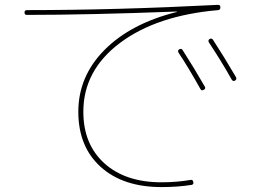

<svg xmlns="http://www.w3.org/2000/svg" viewBox="-20 -719 1040 784"><path d="M711.9 -517.6Q720.7 -522.5 725.6 -514.6Q771.5 -443.4 816.4 -365.2Q821.3 -357.4 812 -352.1Q802.7 -346.7 797.9 -356.4Q750 -442.4 709 -503.9Q704.1 -512.7 711.9 -517.6ZM835.9 -559.6Q844.7 -564.5 849.6 -556.6Q893.6 -489.3 943.4 -404.3Q948.2 -395.5 939.9 -390.1Q931.6 -384.8 925.8 -394.5Q887.7 -462.9 833 -545.9Q828.1 -554.7 835.9 -559.6ZM88.9 -658.2Q80.1 -658.2 80.1 -668Q80.1 -677.7 89.8 -677.7Q453.1 -677.7 870.1 -699.2Q879.9 -699.2 879.9 -689.5Q879.9 -678.7 871.1 -677.7Q620.1 -656.2 470.2 -543.9Q320.3 -431.6 320.3 -262.7Q320.3 -129.9 406.2 -52.2Q492.2 25.4 639.6 25.4Q701.2 25.4 758.8 15.6Q767.6 13.7 769.5 25.4Q771.5 34.2 761.7 36.1Q704.1 44.9 639.6 44.9Q482.4 44.9 391.1 -37.6Q299.8 -120.1 299.8 -262.7Q299.8 -407.2 406.7 -515.1Q513.7 -623 701.2 -669.9Q702.1 -669.9 702.1 -670.9Q702.1 -671.9 701.2 -671.9Q341.8 -658.2 88.9 -658.2Z"/></svg>

Font: Rounded-X Mgen+ 1m thin
Style: Regular
Weight: 100
Designer: [Source Han Sans]
Ryoko NISHIZUKA  (kana & ideographs); Paul D. Hunt (Latin, Greek & Cyrillic); Wenlong ZHANG  (bopomofo
Version: Version 1.059.20150602